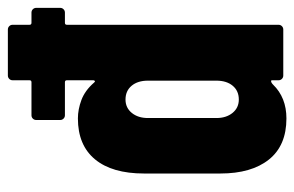

<svg xmlns="http://www.w3.org/2000/svg" viewBox="-150 -590 748 488"><g transform="rotate(-90 224.0 -346.0)"><path d="M27 -160V-354Q27 -435 63 -478.5Q99 -522 167 -522Q190 -522 214 -513Q238 -504 258 -481Q260 -478 262 -479Q264 -480 264 -483V-550Q264 -555 259 -555H175Q170 -555 166.5 -558.5Q163 -562 163 -567V-628Q163 -633 166.5 -636.5Q170 -640 175 -640H259Q264 -640 264 -645V-688Q264 -693 267.5 -696.5Q271 -700 276 -700H393Q398 -700 401.5 -696.5Q405 -693 405 -688V-645Q405 -640 410 -640H436Q441 -640 444.5 -636.5Q448 -633 448 -628V-567Q448 -562 444.5 -558.5Q441 -555 436 -555H410Q405 -555 405 -550V-12Q405 -7 401.5 -3.5Q398 0 393 0H276Q271 0 267.5 -3.5Q264 -7 264 -12V-29Q264 -31 262 -31Q258 -31 253 -26Q220 8 167 8Q98 8 62.5 -36.5Q27 -81 27 -160ZM215 -113Q237 -113 250 -128.5Q263 -144 263 -170V-344Q263 -370 250 -385.5Q237 -401 215 -401Q194 -401 181 -385Q168 -369 168 -344V-170Q168 -145 181 -129Q194 -113 215 -113Z"/></g></svg>

Font: Barlow Condensed
Style: Bold
Weight: 700
Width: 3
Designer: Jeremy Tribby
Foundry: Tribby Type
Version: Version 1.500